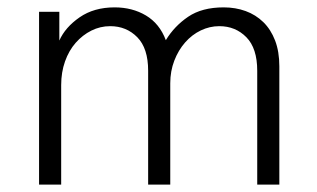

<svg xmlns="http://www.w3.org/2000/svg" viewBox="-20 -501 859 521"><path d="M382 -309Q382 -370 352.5 -400Q323 -430 279 -430Q252 -430 228 -418Q204 -406 185.5 -385Q167 -364 156.5 -334.5Q146 -305 146 -270V0H86V-469H141V-391Q157 -427 196 -454Q235 -481 291 -481Q339 -481 376 -459Q413 -437 430 -392Q453 -430 490.5 -455.5Q528 -481 587 -481Q619 -481 646.5 -471Q674 -461 694.5 -441Q715 -421 726.5 -391Q738 -361 738 -321V0H678V-309Q678 -370 648.5 -400Q619 -430 575 -430Q549 -430 525 -418.5Q501 -407 482.5 -386Q464 -365 453 -336.5Q442 -308 442 -275V0H382Z"/></svg>

Font: Post Grotesk Light
Style: Light
Weight: 300
Version: Version 1.0